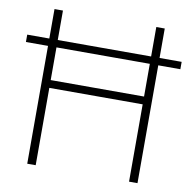

<svg xmlns="http://www.w3.org/2000/svg" viewBox="-80 -845 872 873"><g transform="rotate(10 356.5 -408.0)"><path d="M102 -51V-595H0V-629H102V-765H141V-629H572V-765H611V-629H713V-595H611V-51H572V-408H141V-51ZM141 -444H572V-595H141Z"/></g></svg>

Font: Noto Sans Tamil UI ExtraLight
Style: Regular
Weight: 200
Designer: Jelle Bosma - Monotype Design Team
Foundry: Monotype Imaging Inc.
Version: Version 2.004; ttfautohint (v1.8.4.7-5d5b)